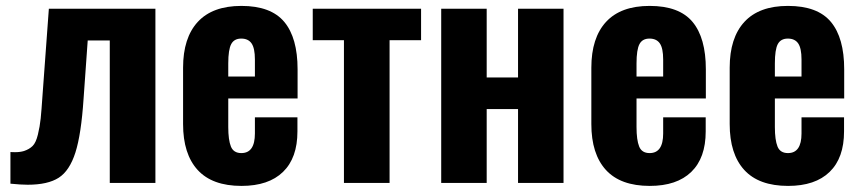

<svg xmlns="http://www.w3.org/2000/svg" viewBox="-20 -607 2859 637"><path d="M14.6 2.4V-102.5Q22.5 -102.1 29.8 -102.1Q46.9 -102.1 59.6 -106Q77.1 -111.8 88.1 -122.6Q99.1 -133.3 105.7 -160.4Q112.3 -187.5 115 -214.1Q117.7 -240.7 121.1 -291.5L142.1 -578.1H495.6V0H344.2V-472.7H271L257.3 -279.8Q249.5 -161.6 230.2 -101.1Q210.9 -40.5 174.8 -17.3Q138.7 5.9 71.8 5.9Q49.8 5.9 14.6 2.4Z M737.3 -353H825.7V-409.7Q825.7 -446.8 814.7 -462.9Q803.7 -479 780.3 -479Q756.8 -479 747.1 -460.7Q737.3 -442.4 737.3 -396.5ZM781.2 9.8Q684.1 9.8 635.7 -43.2Q587.4 -96.2 587.4 -195.3V-382.3Q587.4 -481.4 636.2 -534.4Q685.1 -587.4 780.8 -587.4Q878.9 -587.4 923.1 -534.4Q967.3 -481.4 967.3 -377V-280.3H737.3V-185.5Q737.3 -142.6 746.1 -120.8Q754.9 -99.1 780.8 -99.1Q825.7 -99.1 825.7 -164.1V-217.8H966.8V-170.9Q966.8 -83 918.9 -36.6Q871.1 9.8 781.2 9.8Z M1121.1 0V-473.6H1017.6V-578.1H1377V-473.6H1272.5V0Z M1443.8 0V-578.1H1594.7V-350.1H1698.7V-578.1H1849.6V0H1698.7V-245.1H1594.7V0Z M2091.8 -353H2180.2V-409.7Q2180.2 -446.8 2169.2 -462.9Q2158.2 -479 2134.8 -479Q2111.3 -479 2101.6 -460.7Q2091.8 -442.4 2091.8 -396.5ZM2135.7 9.8Q2038.6 9.8 1990.2 -43.2Q1941.9 -96.2 1941.9 -195.3V-382.3Q1941.9 -481.4 1990.7 -534.4Q2039.6 -587.4 2135.3 -587.4Q2233.4 -587.4 2277.6 -534.4Q2321.8 -481.4 2321.8 -377V-280.3H2091.8V-185.5Q2091.8 -142.6 2100.6 -120.8Q2109.4 -99.1 2135.3 -99.1Q2180.2 -99.1 2180.2 -164.1V-217.8H2321.3V-170.9Q2321.3 -83 2273.4 -36.6Q2225.6 9.8 2135.7 9.8Z M2550.8 -353H2639.2V-409.7Q2639.2 -446.8 2628.2 -462.9Q2617.2 -479 2593.8 -479Q2570.3 -479 2560.5 -460.7Q2550.8 -442.4 2550.8 -396.5ZM2594.7 9.8Q2497.6 9.8 2449.2 -43.2Q2400.9 -96.2 2400.9 -195.3V-382.3Q2400.9 -481.4 2449.7 -534.4Q2498.5 -587.4 2594.2 -587.4Q2692.4 -587.4 2736.6 -534.4Q2780.8 -481.4 2780.8 -377V-280.3H2550.8V-185.5Q2550.8 -142.6 2559.6 -120.8Q2568.4 -99.1 2594.2 -99.1Q2639.2 -99.1 2639.2 -164.1V-217.8H2780.3V-170.9Q2780.3 -83 2732.4 -36.6Q2684.6 9.8 2594.7 9.8Z"/></svg>

Font: Oswald
Style: DemiBold
Weight: 600
Designer: Vernon Adams
Foundry: Vernon Adams
Version: 3.0; ttfautohint (v0.95) -l 8 -r 50 -G 200 -x 0 -w "G" -W -c